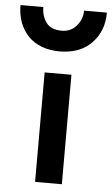

<svg xmlns="http://www.w3.org/2000/svg" viewBox="-99 -766 468 802"><g transform="rotate(5 135.0 -365.0)"><path d="M79.1 -459Q107.4 -459 191.4 -459Q191.4 -344.7 191.4 0Q163.1 0 79.1 0Q79.1 -115.2 79.1 -459ZM2 -600.6Q-45.9 -651.4 -45.9 -730.5Q-13.7 -730.5 49.8 -730.5Q49.8 -692.4 70.3 -665Q89.8 -638.7 134.8 -638.7Q172.9 -638.7 197.3 -667Q220.7 -695.3 220.7 -730.5Q252.9 -730.5 316.4 -730.5Q316.4 -651.4 266.6 -601.6Q223.6 -557.6 152.3 -552.7Q143.6 -551.8 134.8 -551.8Q50.8 -551.8 2 -600.6Z"/></g></svg>

Font: Alata=Ham
Style: Regular
Weight: 400
Designer: Spyros Zevelakis, Eben Sorkin
Version: Version 1.004